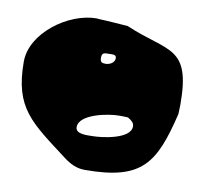

<svg xmlns="http://www.w3.org/2000/svg" viewBox="-69 -521 667 627"><g transform="rotate(10 264.5 -207.0)"><path d="M239 -330C239 -347 247 -347 263 -347C271 -347 287 -350 287 -337C287 -321 270 -313 257 -313C244 -313 239 -316 239 -330ZM200 -93C200 -137 295 -154 330 -154C335 -154 356 -154 360 -153C372 -146 381 -139 381 -127C381 -84 284 -73 256 -73C241 -73 200 -69 200 -93ZM-7 -274C-7 -119 55 -82 180 13C201 29 223 40 250 40C441 40 479 -23 520 -193C520 -194 521 -215 521 -224C521 -420 450 -385 307 -447C293 -448 227 -453 213 -453C213 -453 205 -454 203 -454C110 -454 -7 -369 -7 -274Z"/></g></svg>

Font: Charger
Style: Overspray
Weight: 400
Designer: Jasper
Foundry: Cannot Into Space Fonts
Version: Version 0.980